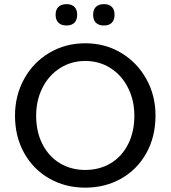

<svg xmlns="http://www.w3.org/2000/svg" viewBox="-20 -884 812 914"><path d="M51.4 -333.5Q51.4 -429 94.7 -507.9Q138 -586.9 214.6 -632.4Q291.1 -678 385.7 -678Q480.2 -678 556.4 -632.4Q632.7 -586.9 676.5 -508.2Q720.3 -429.6 720.3 -334.5Q720.3 -233.5 676.8 -155.3Q633.3 -77.1 557 -33.9Q480.8 9.3 385.7 9.3Q290.9 9.3 214.6 -34.3Q138.4 -77.9 94.9 -155.7Q51.4 -233.6 51.4 -333.5ZM619.6 -333.5Q619.6 -406.5 589.4 -466.2Q559.3 -525.9 506.1 -559.8Q452.9 -593.8 385.7 -593.8Q319.4 -593.8 265.9 -559.8Q212.3 -525.9 182.2 -466.2Q152.1 -406.5 152.1 -333.5Q152.1 -256.1 182.2 -197.5Q212.3 -138.8 265.3 -106.9Q318.2 -75 385.7 -75Q453.5 -75 506.4 -106.5Q559.3 -138.1 589.4 -196.7Q619.6 -255.4 619.6 -333.5ZM423.3 -813.6Q423.3 -838.2 436.6 -851.2Q450 -864.3 474.6 -864.3Q499.2 -864.3 512.3 -851.2Q525.3 -838.2 525.3 -813.6Q525.3 -789 512.3 -775.8Q499.3 -762.6 474.8 -762.6Q450 -762.6 436.6 -775.8Q423.3 -789 423.3 -813.6ZM244.7 -813.6Q244.7 -838.2 258.4 -851.2Q272 -864.3 296.3 -864.3Q321.1 -864.3 334.2 -851.2Q347.4 -838.2 347.4 -813.6Q347.4 -789 334.2 -775.8Q321.1 -762.6 296.3 -762.6Q272 -762.6 258.4 -775.8Q244.7 -789 244.7 -813.6Z"/></svg>

Font: SN Pro Thin
Style: Regular
Weight: 200
Designer: Tobias Whetton
Foundry: Supernotes
Version: Version 1.003;Glyphs 3.3 (3324)